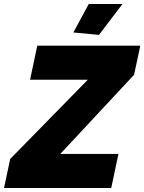

<svg xmlns="http://www.w3.org/2000/svg" viewBox="-57 -938 720 958"><path d="M-6 -145 381 -540H93L129 -710H643L612 -565L244 -170H534L498 0H-37ZM437 -764 309 -776 386 -918H554Z"/></svg>

Font: Raleway Black
Style: Italic
Weight: 900
Italic angle: -12°
Designer: Matt McInerney, Pablo Impallari, Rodrigo Fuenzalida
Foundry: Matt McInerney, Pablo Impallari, Rodrigo Fuenzalida
Version: Version 4.101;RELEASE